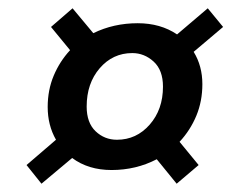

<svg xmlns="http://www.w3.org/2000/svg" viewBox="-20 -530 584 463"><path d="M80 -87 44 -132 115 -193Q95 -228 95 -272Q95 -313 109.5 -347.5Q124 -382 149 -409L103 -465L155 -510L205 -450Q254 -474 312 -474Q367 -474 407 -447L481 -510L518 -465L447 -405Q468 -371 468 -327Q468 -286 453.5 -251Q439 -216 413 -188L459 -132L406 -87L358 -146Q308 -120 249 -120Q193 -120 154 -149ZM262 -193Q309 -193 341 -229.5Q373 -266 373 -321Q373 -361 350.5 -381.5Q328 -402 299 -402Q252 -402 220.5 -365.5Q189 -329 189 -273Q189 -234 210.5 -213.5Q232 -193 262 -193Z"/></svg>

Font: DeepMind Sans Medium
Style: Italic
Weight: 500
Italic angle: -10°
Designer: Jonny Pinhorn / Modifications: Colophon Foundry
Foundry: Colophon Foundry
Version: Version 1.002; ttfautohint (v1.8.2)